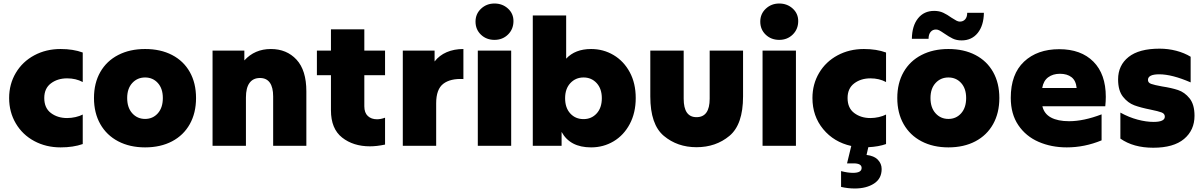

<svg xmlns="http://www.w3.org/2000/svg" viewBox="-20 -830 6851 1093"><path d="M32 -272Q32 -351 70 -415Q108 -479 175 -515Q242 -551 325 -551Q397 -551 451 -531V-363Q412 -384 362 -384Q308 -384 270 -355.5Q232 -327 232 -272Q232 -215 270 -186.5Q308 -158 362 -158Q386 -158 410 -163.5Q434 -169 451 -178V-10Q397 9 325 9Q242 9 175 -27Q108 -63 70 -127.5Q32 -192 32 -272Z M515 -272Q515 -357 551 -420Q587 -483 653 -517Q719 -551 806 -551Q894 -551 959.5 -517Q1025 -483 1060.5 -420Q1096 -357 1096 -272Q1096 -187 1060.5 -123.5Q1025 -60 959.5 -25.5Q894 9 806 9Q719 9 653 -25.5Q587 -60 551 -123.5Q515 -187 515 -272ZM907 -272Q907 -326 878.5 -357.5Q850 -389 806 -389Q762 -389 733 -357.5Q704 -326 704 -272Q704 -217 733 -185Q762 -153 806 -153Q850 -153 878.5 -185Q907 -217 907 -272Z M1190 -542H1371V-486Q1430 -551 1522 -551Q1612 -551 1668 -490.5Q1724 -430 1724 -310V0H1535V-281Q1535 -333 1516 -359.5Q1497 -386 1460 -386Q1421 -386 1400.5 -358Q1380 -330 1380 -275V0H1190Z M1784 -542H1864V-663H2054V-542H2172V-402H2054V-225Q2054 -188 2074 -169.5Q2094 -151 2126 -151Q2148 -151 2172 -160V-7Q2125 3 2086 3Q1991 3 1927.5 -47Q1864 -97 1864 -202V-402H1784Z M2273 -542H2454V-480Q2481 -515 2523 -533Q2565 -551 2618 -551V-380Q2544 -384 2503.5 -353Q2463 -322 2463 -242V0H2273Z M2700 -542H2890V0H2700ZM2687 -707Q2687 -751 2718.5 -780.5Q2750 -810 2795 -810Q2840 -810 2871.5 -781.5Q2903 -753 2903 -710Q2903 -664 2872 -633.5Q2841 -603 2795 -603Q2749 -603 2718 -632.5Q2687 -662 2687 -707Z M3177 -79V0H3013V-742H3203V-496Q3254 -551 3345 -551Q3415 -551 3473 -516.5Q3531 -482 3565 -419Q3599 -356 3599 -272Q3599 -188 3565 -124Q3531 -60 3473 -25.5Q3415 9 3345 9Q3225 9 3177 -79ZM3406 -271Q3406 -325 3376.5 -357Q3347 -389 3302 -389Q3257 -389 3227 -357Q3197 -325 3197 -271Q3197 -216 3226.5 -184Q3256 -152 3302 -152Q3347 -152 3376.5 -184Q3406 -216 3406 -271Z M3682 -281V-542H3872V-268Q3872 -163 3945 -163Q4020 -163 4020 -268V-542H4210V-281Q4210 -121 4132.5 -56.5Q4055 8 3945 8Q3836 8 3759 -56.5Q3682 -121 3682 -281Z M4321 -542H4511V0H4321ZM4308 -707Q4308 -751 4339.5 -780.5Q4371 -810 4416 -810Q4461 -810 4492.5 -781.5Q4524 -753 4524 -710Q4524 -664 4493 -633.5Q4462 -603 4416 -603Q4370 -603 4339 -632.5Q4308 -662 4308 -707Z M4836 154Q4885 154 4885 126Q4885 100 4839 100H4802L4826 1Q4727 -21 4666 -95Q4605 -169 4605 -272Q4605 -351 4643 -415Q4681 -479 4748 -515Q4815 -551 4898 -551Q4970 -551 5024 -531V-363Q4985 -384 4935 -384Q4881 -384 4843 -355.5Q4805 -327 4805 -272Q4805 -215 4843 -186.5Q4881 -158 4935 -158Q4959 -158 4983 -163.5Q5007 -169 5024 -178V-10Q4982 5 4923 8L4913 52Q4956 57 4977.5 79.5Q4999 102 4999 132Q4999 187 4955.5 215Q4912 243 4846 243Q4807 243 4768 234V144Q4806 154 4836 154Z M5088 -272Q5088 -357 5124 -420Q5160 -483 5226 -517Q5292 -551 5379 -551Q5467 -551 5532.5 -517Q5598 -483 5633.5 -420Q5669 -357 5669 -272Q5669 -187 5633.5 -123.5Q5598 -60 5532.5 -25.5Q5467 9 5379 9Q5292 9 5226 -25.5Q5160 -60 5124 -123.5Q5088 -187 5088 -272ZM5480 -272Q5480 -326 5451.5 -357.5Q5423 -389 5379 -389Q5335 -389 5306 -357.5Q5277 -326 5277 -272Q5277 -217 5306 -185Q5335 -153 5379 -153Q5423 -153 5451.5 -185Q5480 -217 5480 -272ZM5356 -639Q5337 -652 5327.5 -657Q5318 -662 5308 -662Q5289 -662 5277.5 -648Q5266 -634 5266 -609H5171Q5172 -683 5206 -725.5Q5240 -768 5298 -768Q5327 -768 5349.5 -757.5Q5372 -747 5397 -729Q5414 -718 5424.5 -712.5Q5435 -707 5444 -707Q5463 -707 5474.5 -720Q5486 -733 5486 -757H5581Q5580 -685 5546 -642.5Q5512 -600 5454 -600Q5425 -600 5403.5 -610.5Q5382 -621 5356 -639Z M5734 -273Q5734 -408 5809.5 -479Q5885 -550 6010 -550Q6134 -550 6204.5 -479Q6275 -408 6275 -279Q6275 -254 6272 -225H5914Q5924 -182 5963 -161Q6002 -140 6066 -140Q6149 -140 6251 -179V-31Q6154 9 6053 9Q5965 9 5892.5 -22.5Q5820 -54 5777 -117.5Q5734 -181 5734 -273ZM6014 -410Q5974 -410 5947 -390Q5920 -370 5913 -329H6109Q6105 -371 6080 -390.5Q6055 -410 6014 -410Z M6358 -41V-189Q6407 -162 6456 -149Q6505 -136 6547 -136Q6611 -136 6611 -166Q6611 -183 6592.5 -190Q6574 -197 6530 -206Q6474 -217 6437.5 -230.5Q6401 -244 6373 -279Q6345 -314 6345 -378Q6345 -458 6404.5 -505.5Q6464 -553 6581 -553Q6630 -553 6676 -541Q6722 -529 6758 -507V-361Q6652 -407 6579 -407Q6515 -407 6515 -375Q6515 -359 6533 -352.5Q6551 -346 6595 -338Q6648 -330 6686 -317.5Q6724 -305 6752 -270Q6780 -235 6780 -171Q6780 -89 6720.5 -39Q6661 11 6545 11Q6432 11 6358 -41Z"/></svg>

Font: Chess Sans ExtraBold
Style: Regular
Weight: 800
Designer: Wolf Bōese
Foundry: Wolf Bōese
Version: Version 7.223